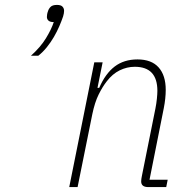

<svg xmlns="http://www.w3.org/2000/svg" viewBox="-20 -762 762 782"><path d="M212 -742Q228 -742 234.5 -735Q241 -728 241 -718Q241 -708 237 -695Q231 -677 221.5 -655Q212 -633 199.5 -611.5Q187 -590 171 -570Q155 -550 136 -535H106Q145 -570 167 -606Q189 -642 199 -672Q184 -672 177.5 -678Q171 -684 171 -693Q171 -698 172 -704Q173 -710 175 -715Q178 -726 186 -734Q194 -742 212 -742ZM262 0 364 -508H398L377 -404H384Q409 -462 447 -491Q485 -520 540 -520Q597 -520 626 -487.5Q655 -455 655 -396Q655 -379 653 -360Q651 -341 647 -321L589 -30H663L657 0H584Q555 0 555 -23Q555 -32 558 -46L613 -320Q617 -340 619 -360Q621 -380 621 -392Q621 -490 529 -490Q497 -490 467.5 -475.5Q438 -461 415 -431Q397 -408 381.5 -376.5Q366 -345 356 -297L296 0Z"/></svg>

Font: IBM Plex Sans Condensed ExtraLight
Style: Italic
Weight: 200
Width: 3
Italic angle: -11°
Designer: Mike Abbink, Paul van der Laan, Pieter van Rosmalen
Foundry: Bold Monday
Version: Version 1.3